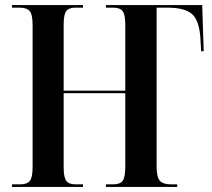

<svg xmlns="http://www.w3.org/2000/svg" viewBox="-20 -734 831 754"><path d="M27 0V-10H60Q86 -10 97 -23.5Q108 -37 108 -77V-636Q108 -677 96.5 -690.5Q85 -704 57 -704H27V-714H306V-704H276Q251 -704 240.5 -691Q230 -678 230 -637V-378H472V-637Q472 -677 461.5 -690.5Q451 -704 424 -704H396V-714H774L780 -533H770L767 -583Q763 -652 735 -678Q707 -704 636 -704H595V-82Q595 -39 607.5 -24.5Q620 -10 651 -10H676V0H396V-10H424Q451 -10 461.5 -23.5Q472 -37 472 -80V-368H230V-77Q230 -37 240.5 -23.5Q251 -10 276 -10H306V0Z"/></svg>

Font: Noto Serif Display Condensed SemiBold
Style: Regular
Weight: 600
Width: 3
Designer: Monotype Design Team
Foundry: Monotype Imaging Inc.
Version: Version 2.009